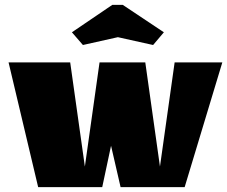

<svg xmlns="http://www.w3.org/2000/svg" viewBox="-20 -765 929 785"><path d="M15 0ZM889 -510 735 0H473L434 -169L398 0H136L15 -510H267L327 -84L387 -510H574L634 -84L694 -510ZM319 -581 274 -633 439 -745H482L650 -633L606 -581L462 -613Z"/></svg>

Font: Sansita Black
Style: Regular
Weight: 900
Designer: Pablo Cosgaya
Foundry: Omnibus-Type
Version: Version 1.006; ttfautohint (v1.5)